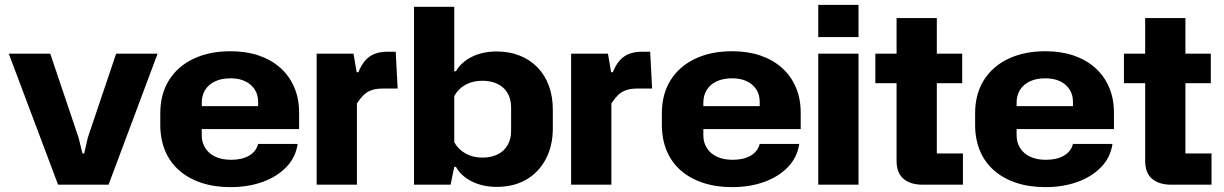

<svg xmlns="http://www.w3.org/2000/svg" viewBox="-20 -757 5016 787"><path d="M218 0 16 -537H186L302 -193L318 -128H325L340 -193L456 -537H626L425 0Z M925 10Q859 10 806 -7.5Q753 -25 715 -58Q677 -91 657 -138.5Q637 -186 637 -245V-293Q637 -371 672.5 -428Q708 -485 773 -516Q838 -547 925 -547Q989 -547 1040.5 -529.5Q1092 -512 1129 -479Q1166 -446 1186 -399.5Q1206 -353 1206 -296V-228H780V-322H1051L1038 -307V-340Q1038 -369 1024 -390.5Q1010 -412 985 -424Q960 -436 925 -436Q888 -436 861.5 -423.5Q835 -411 821 -388.5Q807 -366 807 -336V-202Q807 -173 821.5 -150Q836 -127 863 -114.5Q890 -102 927 -102Q972 -102 1001 -119Q1030 -136 1038 -167H1200Q1192 -112 1154 -72.5Q1116 -33 1057 -11.5Q998 10 925 10Z M1278 0V-537H1429L1442 -461H1449Q1467 -506 1495.5 -525.5Q1524 -545 1569 -545H1602L1610 -394H1548Q1521 -394 1502 -387Q1483 -380 1469.5 -366.5Q1456 -353 1443 -333V0Z M2016 9Q1959 9 1914.5 -13Q1870 -35 1849 -73H1842L1827 0H1677V-729H1842V-465H1849Q1870 -502 1914 -524Q1958 -546 2016 -546Q2068 -546 2110.5 -529Q2153 -512 2183.5 -480.5Q2214 -449 2230 -405Q2246 -361 2246 -308V-231Q2246 -160 2217.5 -105.5Q2189 -51 2137.5 -21Q2086 9 2016 9ZM1957 -111Q1993 -111 2019.5 -124Q2046 -137 2060.5 -162Q2075 -187 2075 -221V-317Q2075 -351 2060.5 -375.5Q2046 -400 2019.5 -413Q1993 -426 1957 -426Q1918 -426 1888 -409.5Q1858 -393 1842 -363V-174Q1858 -145 1888 -128Q1918 -111 1957 -111Z M2321 0V-537H2472L2485 -461H2492Q2510 -506 2538.5 -525.5Q2567 -545 2612 -545H2645L2653 -394H2591Q2564 -394 2545 -387Q2526 -380 2512.5 -366.5Q2499 -353 2486 -333V0Z M2981 10Q2915 10 2862 -7.5Q2809 -25 2771 -58Q2733 -91 2713 -138.5Q2693 -186 2693 -245V-293Q2693 -371 2728.5 -428Q2764 -485 2829 -516Q2894 -547 2981 -547Q3045 -547 3096.5 -529.5Q3148 -512 3185 -479Q3222 -446 3242 -399.5Q3262 -353 3262 -296V-228H2836V-322H3107L3094 -307V-340Q3094 -369 3080 -390.5Q3066 -412 3041 -424Q3016 -436 2981 -436Q2944 -436 2917.5 -423.5Q2891 -411 2877 -388.5Q2863 -366 2863 -336V-202Q2863 -173 2877.5 -150Q2892 -127 2919 -114.5Q2946 -102 2983 -102Q3028 -102 3057 -119Q3086 -136 3094 -167H3256Q3248 -112 3210 -72.5Q3172 -33 3113 -11.5Q3054 10 2981 10Z M3334 0V-537H3499V0ZM3334 -605V-737H3499V-605Z M3761 0Q3712 0 3683.5 -24Q3655 -48 3655 -98V-683H3820V-128H3927V0ZM3568 -416V-537H3924V-416Z M4265 10Q4199 10 4146 -7.5Q4093 -25 4055 -58Q4017 -91 3997 -138.5Q3977 -186 3977 -245V-293Q3977 -371 4012.5 -428Q4048 -485 4113 -516Q4178 -547 4265 -547Q4329 -547 4380.5 -529.5Q4432 -512 4469 -479Q4506 -446 4526 -399.5Q4546 -353 4546 -296V-228H4120V-322H4391L4378 -307V-340Q4378 -369 4364 -390.5Q4350 -412 4325 -424Q4300 -436 4265 -436Q4228 -436 4201.5 -423.5Q4175 -411 4161 -388.5Q4147 -366 4147 -336V-202Q4147 -173 4161.5 -150Q4176 -127 4203 -114.5Q4230 -102 4267 -102Q4312 -102 4341 -119Q4370 -136 4378 -167H4540Q4532 -112 4494 -72.5Q4456 -33 4397 -11.5Q4338 10 4265 10Z M4780 0Q4731 0 4702.5 -24Q4674 -48 4674 -98V-683H4839V-128H4946V0ZM4587 -416V-537H4943V-416Z"/></svg>

Font: Hubot Sans
Style: Bold
Weight: 700
Designer: Deni Anggara
Foundry: GitHub, Inc., Subsidiary of Microsoft Corporation
Version: Version 2.000